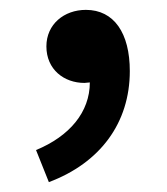

<svg xmlns="http://www.w3.org/2000/svg" viewBox="-20 -169 338 389"><path d="M79 200C183 161 243 80 243 -25C243 -102 211 -149 154 -149C110 -149 74 -120 74 -75C74 -28 110 -1 151 -1L162 -2C162 58 121 107 53 135Z"/></svg>

Font: Noto Sans CJK SC Medium
Style: Regular
Weight: 500
Designer: Ryoko NISHIZUKA 西塚涼子 (kana, bopomofo & ideographs); Paul D. Hunt (Latin, Greek & Cyrillic); Sandoll Communications 산돌커뮤니
Foundry: Adobe
Version: Version 2.004;hotconv 1.0.118;makeotfexe 2.5.65603